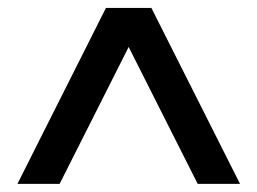

<svg xmlns="http://www.w3.org/2000/svg" viewBox="-20 -615 641 478"><path d="M577.6 -157.2 356.9 -595.2H243.7L23.4 -157.2H128.4L300.3 -498L472.2 -157.2Z"/></svg>

Font: Now ExtraBold
Style: Regular
Weight: 800
Designer: Alfredo Marco Pradil
Foundry: Alfredo Marco Pradil
Version: Version 1.200;hotconv 1.0.109;makeotfexe 2.5.65596